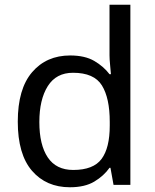

<svg xmlns="http://www.w3.org/2000/svg" viewBox="-20 -780 655 810"><path d="M275 10Q175 10 115 -59.5Q55 -129 55 -267Q55 -405 115.5 -475.5Q176 -546 276 -546Q338 -546 377.5 -523Q417 -500 442 -467H448Q447 -480 444.5 -505.5Q442 -531 442 -546V-760H530V0H459L446 -72H442Q418 -38 378 -14Q338 10 275 10ZM289 -63Q374 -63 408.5 -109.5Q443 -156 443 -250V-266Q443 -366 410 -419.5Q377 -473 288 -473Q217 -473 181.5 -416.5Q146 -360 146 -265Q146 -169 181.5 -116Q217 -63 289 -63Z"/></svg>

Font: Noto Sans Old Turkic
Style: Regular
Weight: 400
Designer: Monotype Design Team
Foundry: Monotype Imaging Inc.
Version: Version 2.003; ttfautohint (v1.8.4.7-5d5b)